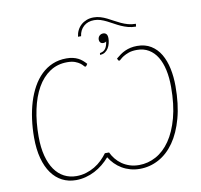

<svg xmlns="http://www.w3.org/2000/svg" viewBox="-96 -1023 1190 1134"><g transform="rotate(-10 499.0 -456.0)"><path d="M632 -657Q645.5 -668.5 659.2 -678.2Q673 -688 688.5 -695Q704 -702 722 -706Q740 -710 761.5 -710Q809.5 -710 844.2 -688.5Q879 -667 901 -629.8Q923 -592.5 933.5 -542.8Q944 -493 944 -437Q944 -328 921.2 -245Q898.5 -162 859 -105.8Q819.5 -49.5 766.2 -20.8Q713 8 652.5 8Q622.5 8 595.8 0.5Q569 -7 546.2 -20.5Q523.5 -34 505.2 -52.5Q487 -71 473.5 -93Q454.5 -71 431.8 -52.5Q409 -34 383 -20.5Q357 -7 328.2 0.5Q299.5 8 269.5 8Q224.5 8 187.5 -11Q150.5 -30 124 -66.8Q97.5 -103.5 83 -157.5Q68.5 -211.5 68.5 -282Q68.5 -338.5 75.8 -392Q83 -445.5 97.5 -493Q112 -540.5 134.2 -580.5Q156.5 -620.5 186.2 -649.2Q216 -678 253.8 -694Q291.5 -710 337.5 -710Q359 -710 376.2 -706Q393.5 -702 407.2 -695Q421 -688 432.2 -678.2Q443.5 -668.5 453.5 -657L446.5 -646.5Q444 -642.5 439.5 -642.5Q436 -642.5 430.5 -649.5Q425 -656.5 414 -664.8Q403 -673 384.8 -680Q366.5 -687 337.5 -687Q279 -687 233.8 -656.8Q188.5 -626.5 158 -572.8Q127.5 -519 111.8 -445Q96 -371 96 -283.5Q96 -217.5 109.2 -167.2Q122.5 -117 146.2 -83.2Q170 -49.5 203.2 -32.2Q236.5 -15 276.5 -15Q307 -15 334.8 -23.5Q362.5 -32 386.5 -46.2Q410.5 -60.5 430 -79.5Q449.5 -98.5 464.5 -119H489.5Q499 -98.5 514.2 -79.5Q529.5 -60.5 549.8 -46.2Q570 -32 595.5 -23.5Q621 -15 652 -15Q705.5 -15 753.8 -41.2Q802 -67.5 838.2 -120Q874.5 -172.5 896 -251.8Q917.5 -331 917.5 -437.5Q917.5 -493 907.5 -538.8Q897.5 -584.5 877.5 -617.5Q857.5 -650.5 827 -668.8Q796.5 -687 756 -687Q727 -687 707.2 -680Q687.5 -673 674.2 -664.8Q661 -656.5 654 -649.5Q647 -642.5 643.5 -642.5Q639 -642.5 637 -646.5ZM427.5 -824Q430 -845 439 -862.8Q448 -880.5 462.2 -893.2Q476.5 -906 495.5 -913.2Q514.5 -920.5 537.5 -920.5Q559 -920.5 578.5 -914.5Q598 -908.5 616.2 -899.5Q634.5 -890.5 652.8 -880.2Q671 -870 690.5 -861Q710 -852 731.2 -846Q752.5 -840 777.5 -840L775.5 -823.5Q750.5 -823.5 728.5 -829.5Q706.5 -835.5 686.8 -844.5Q667 -853.5 648.8 -863.8Q630.5 -874 612.5 -883Q594.5 -892 576.2 -898Q558 -904 538 -904Q499.5 -904 475 -882Q450.5 -860 446 -824ZM547 -708.5Q563 -712.5 572.8 -726.5Q582.5 -740.5 586.5 -768Q579.5 -761.5 569 -761.5Q557.5 -761.5 551.2 -768.2Q545 -775 545 -785Q545 -799.5 554.2 -808.5Q563.5 -817.5 577 -817.5Q588.5 -817.5 595.8 -809.8Q603 -802 603 -783.5Q603 -769 599.2 -753.8Q595.5 -738.5 587.5 -725.5Q579.5 -712.5 567 -704.2Q554.5 -696 537 -696L538 -704Q538.5 -707.5 547 -708.5Z"/></g></svg>

Font: Lato Thin
Style: Italic
Weight: 200
Italic angle: -7°
Designer: Lukasz Dziedzic
Foundry: tyPoland Lukasz Dziedzic
Version: Version 2.007; 2014-02-27